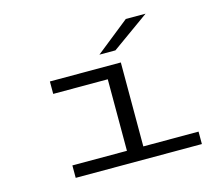

<svg xmlns="http://www.w3.org/2000/svg" viewBox="-100 -833 1101 962"><g transform="rotate(-15 450.0 -352.0)"><path d="M179 0V-64.5H462V-435.5H179V-500H547V-64.5H833.5V0ZM536.5 -565.5H453.5L627.5 -704H730Z"/></g></svg>

Font: Trispace Expanded Light
Style: Regular
Weight: 300
Width: 7
Designer: Tyler Finck
Foundry: Etcetera Type Company
Version: Version 1.210; ttfautohint (v1.8.3)